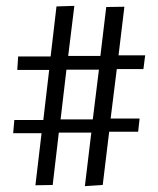

<svg xmlns="http://www.w3.org/2000/svg" viewBox="-20 -646 540 656"><path d="M173 -624 234 -626 213 -455H323L343 -622L405 -623L385 -457H476L470 -410H379L358 -241H457L452 -196H353L331 -14L270 -10L292 -193H181L160 -14L101 -13L122 -191H25L29 -236H128L148 -407H39L42 -453H153ZM207 -408 187 -238H297L318 -408Z"/></svg>

Font: Inconsolata
Style: Regular
Weight: 400
Designer: Raph Levien, Kirill Tkachev
Foundry: Cyreal
Version: Version 1.013